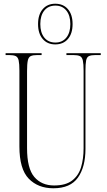

<svg xmlns="http://www.w3.org/2000/svg" viewBox="-20 -999 571 1029"><path d="M266 10Q184 10 134 -41.5Q84 -93 84 -214V-621Q84 -657 80 -675Q76 -693 64 -698.5Q52 -704 28 -704H10V-714H203V-704H180Q157 -704 145 -698.5Q133 -693 129 -674.5Q125 -656 125 -618V-205Q125 -96 164 -50.5Q203 -5 270 -5Q332 -5 366.5 -31.5Q401 -58 414.5 -103Q428 -148 428 -204V-620Q428 -656 424 -674.5Q420 -693 408 -698.5Q396 -704 372 -704H336V-714H520V-704H492Q469 -704 457 -698.5Q445 -693 441.5 -674.5Q438 -656 438 -619V-201Q438 -104 397.5 -47Q357 10 266 10ZM276 -761Q234 -761 209 -790Q184 -819 184 -870Q184 -921 209 -950Q234 -979 276 -979Q319 -979 344 -950Q369 -921 369 -870Q369 -819 344 -790Q319 -761 276 -761ZM277 -771Q314 -771 335.5 -797.5Q357 -824 357 -870Q357 -916 335.5 -942.5Q314 -969 277 -969Q239 -969 217.5 -942.5Q196 -916 196 -870Q196 -824 217.5 -797.5Q239 -771 277 -771Z"/></svg>

Font: Noto Serif Display ExtraCondensed ExtraLight
Style: Regular
Weight: 200
Width: 2
Designer: Monotype Design Team
Foundry: Monotype Imaging Inc.
Version: Version 2.009